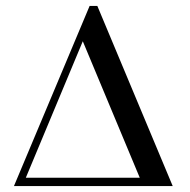

<svg xmlns="http://www.w3.org/2000/svg" viewBox="-20 -627 641 647"><path d="M27 0 282 -607H308L562 0ZM67 -28H451L259 -488Z"/></svg>

Font: UnnaRegular
Style: Regular
Weight: 400
Designer: Jorge de Buen Unna
Foundry: Omnibus-Type
Version: Version 2.008;hotconv 1.0.109;makeotfexe 2.5.65596